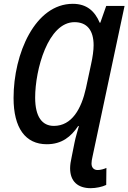

<svg xmlns="http://www.w3.org/2000/svg" viewBox="-20 -745 672 1005"><path d="M455 240C482 240 516 233 536 223L537 134C524 140 506 145 491 145C472 145 459 133 459 111C459 101 461 89 464 76L632 -714H536L505 -626H502C476 -687 434 -725 361 -725C164 -725 51 -465 51 -232C51 -75 113 10 225 10C304 10 352 -30 389 -85H393C385 -55 376 -29 370 2L355 77C350 98 347 120 347 136C347 204 387 240 455 240ZM262 -86C201 -86 164 -133 164 -234C164 -380 231 -629 370 -629C435 -629 470 -587 470 -508C470 -482 465 -446 457 -410L430 -284C406 -175 356 -86 262 -86Z"/></svg>

Font: Noto Sans Display SemiCondensed Medium
Style: Italic
Weight: 500
Width: 4
Italic angle: -12°
Designer: Monotype Design Team
Foundry: Monotype Imaging Inc.
Version: Version 1.900